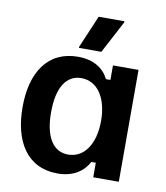

<svg xmlns="http://www.w3.org/2000/svg" viewBox="-81 -767 730 845"><g transform="rotate(10 284.5 -344.5)"><path d="M330 -550 406.7 -695V-700H291.7L230 -555V-550ZM233.3 10.8C305 10.8 349.2 -23.3 370.8 -65H390.8V0H505V-500H390.8V-435H370.8C349.2 -479.2 305 -510.8 233.3 -510.8C98.3 -510.8 30.8 -405.8 30.8 -250.8C30.8 -97.5 95.8 10.8 233.3 10.8ZM264.2 -79.2C198.3 -79.2 158.3 -137.5 158.3 -250C158.3 -362.5 198.3 -420.8 264.2 -420.8C335 -420.8 381.7 -354.2 381.7 -250C381.7 -145.8 335 -79.2 264.2 -79.2Z"/></g></svg>

Font: Familjen Grotesk SemiBold
Style: Regular
Weight: 600
Designer: Anders Wikstroem, Jonas Baeckman, Matilda Gysing, Kristian Moeller
Foundry: Familjen STHLM AB
Version: Version 2.000